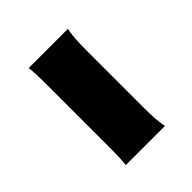

<svg xmlns="http://www.w3.org/2000/svg" viewBox="-5 -631 560 560"><g transform="rotate(45 275.0 -351.0)"><path d="M418.9 -272.9H141.6Q104.5 -272.9 78.6 -270V-431.6Q104 -425.3 162.1 -425.3H397.9Q453.6 -425.3 479 -431.6V-270Q453.6 -272.9 418.9 -272.9Z"/></g></svg>

Font: Nosifer Caps
Style: Regular
Weight: 800
Version: Version 001.002